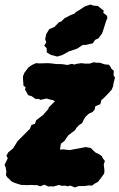

<svg xmlns="http://www.w3.org/2000/svg" viewBox="-31 -797 524 842"><path d="M232 -141 247 -142 262 -140 276 -139 296 -143 319 -147 345 -152 367 -148 376 -139 388 -128 405 -120 416 -112 419 -104 429 -91 424 -76 427 -50 426 -36 410 -14 398 1 383 9 373 17 359 16 338 19H314L297 25L278 17L265 20L254 17L240 18L228 14L203 21L194 20L181 21L164 13L145 20L132 15H125L103 14L89 15L70 14H62L33 5L19 -2L7 -14L1 -19L-5 -29L-3 -44L-6 -62L-11 -74L3 -103L-3 -114L6 -130L14 -136L27 -147L46 -178L65 -197L90 -222L100 -232L107 -249L122 -254L128 -270L140 -279L158 -293L165 -301L181 -319L183 -326L197 -340L210 -353L201 -358L190 -360L173 -365L147 -359L139 -363H125L108 -375L92 -380L88 -388L79 -404L81 -415L72 -421L70 -449V-463L76 -478L86 -491L94 -502L111 -513L127 -520L142 -519L178 -520L194 -519L209 -517L221 -516H234L247 -515L264 -512L284 -517L295 -514L305 -517L325 -520L342 -518H362L380 -524L393 -522H407L427 -515L447 -513L456 -500L457 -496L468 -487L467 -467L473 -457L471 -447L467 -433L465 -419L459 -404L440 -383L421 -364L414 -359L409 -340L387 -331L384 -316L375 -306L358 -298L344 -285L338 -275L329 -257L315 -248L303 -235L299 -227L285 -216L269 -204L259 -190L252 -179L236 -167ZM220 -549 193 -556 174 -567V-585L163 -597L172 -611L167 -625L172 -648L185 -669L208 -679L227 -699L238 -703L252 -717L279 -731L297 -738L301 -744L319 -754L341 -769L365 -777L381 -772L398 -771L424 -750L422 -741L438 -728L440 -718L434 -704L425 -675L417 -651L401 -629L386 -622L376 -607L345 -600H332L308 -584L270 -571L243 -556Z"/></svg>

Font: Winky Rough ExtraBold
Style: Italic
Weight: 800
Italic angle: -8.97852°
Designer: Simon Atzbach
Foundry: typofactur
Version: Version 1.206; ttfautohint (v1.8.4.7-5d5b)